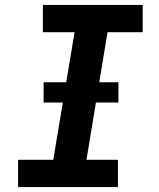

<svg xmlns="http://www.w3.org/2000/svg" viewBox="-20 -755 640 775"><path d="M53 0V-110H195L281 -625H153V-735H556V-625H414L329 -110H456V0ZM458 -341H156V-423H458Z"/></svg>

Font: Iosevka Curly Slab XBdExObl
Style: Regular
Weight: 800
Width: 7
Italic angle: -9°
Monospace: yes
Designer: Belleve Invis
Foundry: Belleve Invis
Version: Version 11.1.0; ttfautohint (v1.8.3)